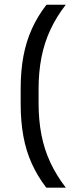

<svg xmlns="http://www.w3.org/2000/svg" viewBox="-20 -696 332 836"><path d="M148 -308V-247Q148 -172.5 160.5 -108.5Q173 -44.5 199.5 12Q226 68.5 266.5 121H181.5Q143.5 71.5 118.5 16.5Q93.5 -38.5 81.8 -102.8Q70 -167 70 -244.5V-310Q70 -387.5 82 -451.5Q94 -515.5 119 -570.8Q144 -626 182.5 -675.5H266.5Q226 -623.5 199.5 -566.8Q173 -510 160.5 -446.2Q148 -382.5 148 -308Z"/></svg>

Font: Anek Malayalam Medium
Style: Regular
Weight: 400
Version: Version 1.003